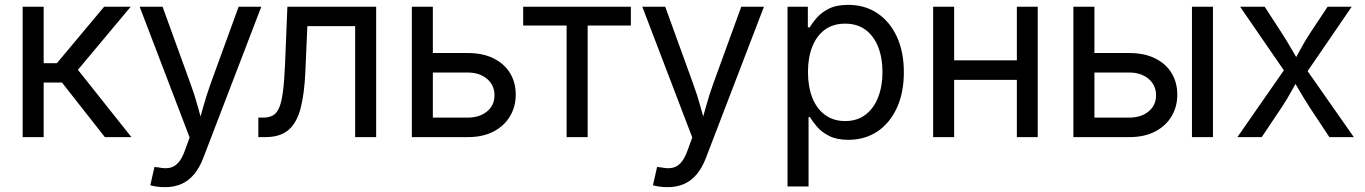

<svg xmlns="http://www.w3.org/2000/svg" viewBox="-20 -567 5646 794"><path d="M73.7 0V-539.1H160.6V-305.7H215.3L410.6 -539.1H520.5L302.2 -278.3L523.4 0H413.6L236.3 -225.6H160.6V0Z M601.6 199.2 618.7 123.5 637.2 125.5Q661.6 130.9 681.6 127Q701.7 123 717.5 105.5Q733.4 87.9 745.6 52.7L764.2 1.5L557.6 -539.1H652.3L767.6 -221.2Q785.2 -173.8 797.9 -126.7Q810.5 -79.6 824.2 -35.2H794.4Q808.1 -79.6 821 -126.7Q834 -173.8 851.1 -221.2L966.8 -539.1H1060.5L821.3 84.5Q805.7 126 783 153.3Q760.3 180.7 730.2 193.8Q700.2 207 662.6 207Q641.6 207 625.5 204.3Q609.4 201.7 601.6 199.2Z M1048.3 0V-80.6H1067.9Q1091.8 -80.6 1108.2 -89.4Q1124.5 -98.1 1134.5 -121.6Q1144.5 -145 1150.1 -188.2Q1155.8 -231.4 1158.7 -299.8L1168.5 -539.1H1535.6V0H1448.7V-459H1251L1242.7 -269Q1238.8 -179.2 1223.1 -119.1Q1207.5 -59.1 1172.9 -29.5Q1138.2 0 1077.6 0Z M1756.8 -347.7H1914.6Q1977.1 -347.7 2021.5 -325.4Q2065.9 -303.2 2089.4 -264.4Q2112.8 -225.6 2112.8 -175.8Q2112.8 -126 2089.1 -86.2Q2065.4 -46.4 2021.2 -23.2Q1977.1 0 1914.6 0H1683.1V-539.1H1770V-80.6H1913.6Q1962.9 -80.6 1993.9 -106Q2024.9 -131.3 2024.9 -172.9Q2024.9 -214.8 1993.9 -241Q1962.9 -267.1 1913.6 -267.1H1756.8Z M2323.2 0V-461.4H2143.6V-539.1H2588.9V-461.4H2410.2V0Z M2680.2 199.2 2697.3 123.5 2715.8 125.5Q2740.2 130.9 2760.3 127Q2780.3 123 2796.1 105.5Q2812 87.9 2824.2 52.7L2842.8 1.5L2636.2 -539.1H2731L2846.2 -221.2Q2863.8 -173.8 2876.5 -126.7Q2889.2 -79.6 2902.8 -35.2H2873Q2886.7 -79.6 2899.7 -126.7Q2912.6 -173.8 2929.7 -221.2L3045.4 -539.1H3139.2L2899.9 84.5Q2884.3 126 2861.6 153.3Q2838.9 180.7 2808.8 193.8Q2778.8 207 2741.2 207Q2720.2 207 2704.1 204.3Q2688 201.7 2680.2 199.2Z M3236.8 204.1V-539.1H3320.8V-454.1H3328.6Q3339.4 -472.2 3357.9 -493.7Q3376.5 -515.1 3407.7 -531Q3439 -546.9 3487.8 -546.9Q3556.2 -546.9 3607.7 -512.7Q3659.2 -478.5 3688.5 -416Q3717.8 -353.5 3717.8 -268.6Q3717.8 -183.1 3688.7 -120.4Q3659.7 -57.6 3608.2 -23.2Q3556.6 11.2 3488.3 11.2Q3440.9 11.2 3409.4 -4.6Q3377.9 -20.5 3359.1 -42.5Q3340.3 -64.5 3329.1 -83H3323.7V204.1ZM3475.1 -66.4Q3524.9 -66.4 3559.3 -92.8Q3593.8 -119.1 3611.6 -165Q3629.4 -210.9 3629.4 -269Q3629.4 -327.1 3611.8 -372.3Q3594.2 -417.5 3559.8 -443.4Q3525.4 -469.2 3475.1 -469.2Q3425.3 -469.2 3391.1 -444.1Q3356.9 -418.9 3339.1 -374Q3321.3 -329.1 3321.3 -269Q3321.3 -209 3339.1 -163.3Q3356.9 -117.7 3391.6 -92Q3426.3 -66.4 3475.1 -66.4Z M4204.6 -317.4V-236.8H3904.8V-317.4ZM3925.8 -539.1V0H3838.9V-539.1ZM4271.5 -539.1V0H4185.1V-539.1Z M4492.7 -347.7H4650.4Q4712.9 -347.7 4757.3 -325.4Q4801.8 -303.2 4825.2 -264.4Q4848.6 -225.6 4848.6 -175.8Q4848.6 -126 4825 -86.2Q4801.3 -46.4 4757.1 -23.2Q4712.9 0 4650.4 0H4418.9V-539.1H4505.9V-80.6H4649.4Q4698.7 -80.6 4729.7 -106Q4760.7 -131.3 4760.7 -172.9Q4760.7 -214.8 4729.7 -241Q4698.7 -267.1 4649.4 -267.1H4492.7ZM4909.2 0V-539.1H4996.1V0Z M5097.2 0 5312.5 -309.6 5312 -243.2 5108.4 -539.1H5210L5278.3 -434.1Q5303.2 -395.5 5322.8 -361.1Q5342.3 -326.7 5362.8 -293.9H5317.9Q5338.9 -326.7 5356.9 -361.1Q5375 -395.5 5400.4 -434.1L5470.2 -539.1H5569.8L5365.2 -240.2V-304.7L5578.6 0H5477.5L5397 -121.6Q5372.6 -159.2 5353.5 -192.4Q5334.5 -225.6 5314.5 -256.8H5359.9Q5339.8 -225.6 5322 -192.4Q5304.2 -159.2 5279.3 -121.6L5197.8 0Z"/></svg>

Font: Inter 18pt
Style: Regular
Weight: 400
Designer: Rasmus Andersson
Foundry: rsms
Version: Version 4.001;git-66647c0bb